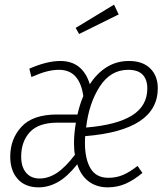

<svg xmlns="http://www.w3.org/2000/svg" viewBox="-20 -794 721 825"><path d="M366 -432Q396 -479 438.5 -505.5Q481 -532 534 -532Q593 -532 625.5 -500Q658 -468 658 -415Q658 -234 346 -209Q345 -199 345 -180Q345 -111 369 -70.5Q393 -30 446 -30Q480 -30 509 -42.5Q538 -55 571 -81L592 -51Q555 -20 519.5 -4.5Q484 11 443 11Q395 11 361 -14.5Q327 -40 312 -88Q269 -34 228.5 -11.5Q188 11 146 11Q88 11 56 -25Q24 -61 24 -121Q24 -197 72.5 -249.5Q121 -302 225 -302H313Q323 -347 338 -381Q322 -494 234 -494Q207 -494 179 -486.5Q151 -479 115 -463L106 -499Q182 -532 239 -532Q335 -532 366 -432ZM350 -246Q482 -257 547.5 -298Q613 -339 613 -414Q613 -452 593 -473Q573 -494 531 -494Q455 -494 408.5 -422Q362 -350 350 -246ZM228 -267Q146 -267 108.5 -226.5Q71 -186 71 -121Q71 -77 92 -52Q113 -27 150 -27Q188 -27 224.5 -51Q261 -75 302 -129Q298 -148 298 -179Q298 -219 306 -267ZM470 -774 490 -732 320 -648 305 -674Z"/></svg>

Font: Fira Sans Extra Condensed ExtraLight
Style: Italic
Weight: 275
Width: 3
Italic angle: -8°
Designer: Carrois Corporate & Edenspiekermann AG
Foundry: Carrois Corporate GbR & Edenspiekermann AG
Version: Version 4.203